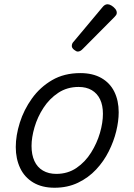

<svg xmlns="http://www.w3.org/2000/svg" viewBox="-20 -862 629 901"><path d="M236 19Q177 19 136 -5.5Q95 -30 74.5 -73.5Q54 -117 54 -172Q54 -226 73 -286.5Q92 -347 130 -400Q168 -453 224.5 -486Q281 -519 357 -519Q415 -519 455.5 -496Q496 -473 516.5 -431.5Q537 -390 537 -335Q537 -294 525.5 -246.5Q514 -199 490.5 -152Q467 -105 431 -66.5Q395 -28 346 -4.5Q297 19 236 19ZM244 -46Q298 -46 339 -74Q380 -102 407.5 -146Q435 -190 449 -238Q463 -286 463 -328Q463 -368 449.5 -396Q436 -424 410.5 -439Q385 -454 349 -454Q295 -454 253.5 -426.5Q212 -399 184 -356Q156 -313 142 -265Q128 -217 128 -177Q128 -136 141.5 -106.5Q155 -77 181.5 -61.5Q208 -46 244 -46ZM345 -620Q338 -620 327.5 -628.5Q317 -637 317 -646Q317 -652 319 -657Q321 -662 326 -667L459 -826Q466 -835 472 -838.5Q478 -842 485 -842Q493 -842 503 -836Q513 -830 520.5 -821Q528 -812 528 -802Q528 -796 525 -791.5Q522 -787 517 -782L369 -633Q357 -620 345 -620Z"/></svg>

Font: Playwrite CO Light
Style: Regular
Weight: 300
Version: Version 1.002